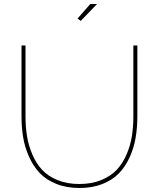

<svg xmlns="http://www.w3.org/2000/svg" viewBox="-20 -938 796 963"><path d="M384.8 -833 369.1 -845.2 433.1 -918H466.8ZM378.9 4.9Q313.5 4.9 262.5 -15.6Q211.4 -36.1 179.2 -70.1Q147 -104 125.7 -151.6Q104.5 -199.2 96.2 -249Q87.9 -298.8 87.9 -355V-710H107.9V-355Q107.9 -300.8 115.7 -253.7Q123.5 -206.5 142.8 -161.9Q162.1 -117.2 191.9 -85.4Q221.7 -53.7 269.3 -34.4Q316.9 -15.1 377.9 -15.1Q439.9 -15.1 488 -34.9Q536.1 -54.7 565.9 -86.7Q595.7 -118.7 615 -163.8Q634.3 -209 641.6 -255.6Q648.9 -302.2 648.9 -355V-710H668.9V-355Q668.9 -296.4 659.9 -245.1Q650.9 -193.8 629.4 -147.2Q607.9 -100.6 575.2 -67.4Q542.5 -34.2 492.4 -14.6Q442.4 4.9 378.9 4.9Z"/></svg>

Font: Rawline Thin
Style: Regular
Weight: 250
Designer: Matt McInerney, Pablo Impallari, Rodrigo Fuenzalida
Foundry: Matt McInerney, Pablo Impallari, Rodrigo Fuenzalida
Version: Version 4.020;PS 004.020;hotconv 1.0.88;makeotf.lib2.5.64775